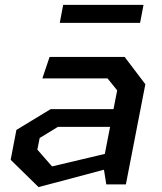

<svg xmlns="http://www.w3.org/2000/svg" viewBox="-20 -753 660 784"><path d="M414 0H494L573.5 -409L489 -520.5H182.5L153 -433H419L458.5 -384L443.5 -307.5H187L47 -222.5L23.5 -100.5L137.5 11L404.5 -60ZM132.5 -142 142 -189.5 216.5 -235H429.5L408 -124.5L192.5 -73.5ZM224 -659.5H552L566 -733H238Z"/></svg>

Font: Monaspace Krypton Medium
Style: Italic
Weight: 500
Italic angle: -11°
Designer: Riley Cran & the Lettermatic Team
Foundry: Lettermatic
Version: Version 1.101 (Monaspace Krypton)